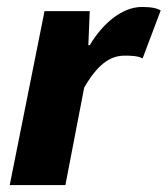

<svg xmlns="http://www.w3.org/2000/svg" viewBox="-20 -532 482 552"><path d="M8 0H168L222 -280C260 -346 296 -372 338 -372C354 -372 376 -372 390 -364L442 -502C432 -508 416 -512 388 -512C332 -512 276 -466 238 -402H234L238 -500H108Z"/></svg>

Font: Source Sans Pro Black
Style: Italic
Weight: 900
Italic angle: -11°
Designer: Paul D. Hunt
Foundry: Adobe Systems Incorporated
Version: Version 3.006;hotconv 1.0.111;makeotfexe 2.5.65597